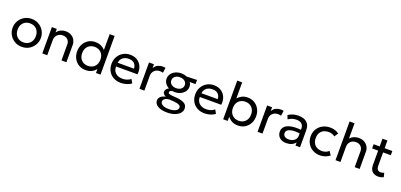

<svg xmlns="http://www.w3.org/2000/svg" viewBox="26 -1927 7020 3358"><g transform="rotate(20 3536.0 -247.5)"><path d="M299 15Q223 15 163.5 -20.5Q104 -56 70 -115Q36 -174 36 -245Q36 -315 70 -374.2Q104 -433.5 163.5 -469.2Q223 -505 299 -505Q375.5 -505 434.8 -469.5Q494 -434 528.2 -375Q562.5 -316 562.5 -245Q562.5 -175 528.5 -115.8Q494.5 -56.5 435 -20.8Q375.5 15 299 15ZM299 -68Q373 -68 421 -115.8Q469 -163.5 469 -245Q469 -326.5 421.2 -374.2Q373.5 -422 299 -422Q225 -422 177.2 -374.2Q129.5 -326.5 129.5 -245Q129.5 -163.5 177.2 -115.8Q225 -68 299 -68Z M678 0V-490H770V-424Q801.5 -467 843.2 -486Q885 -505 929.5 -505Q996 -505 1039.8 -478.2Q1083.5 -451.5 1105.2 -410Q1127 -368.5 1127 -325V0H1035V-296.5Q1035 -352 1000.5 -385.8Q966 -419.5 906.5 -419.5Q848.5 -419.5 809.2 -381Q770 -342.5 770 -281V0Z M1484 15Q1411.5 15 1355.8 -19.5Q1300 -54 1268.8 -112.8Q1237.5 -171.5 1237.5 -245Q1237.5 -317 1268.8 -376Q1300 -435 1355.8 -470Q1411.5 -505 1485 -505Q1546 -505 1592 -483.2Q1638 -461.5 1670 -424V-720H1762V0H1677.5V-74Q1648 -35 1601 -10Q1554 15 1484 15ZM1500.5 -68Q1574.5 -68 1622.5 -115.8Q1670.5 -163.5 1670.5 -245Q1670.5 -326.5 1622.8 -374.2Q1575 -422 1500.5 -422Q1426.5 -422 1378.8 -374.2Q1331 -326.5 1331 -245Q1331 -163.5 1378.8 -115.8Q1426.5 -68 1500.5 -68Z M2141.5 15Q2063.5 15 2004 -17.5Q1944.5 -50 1911 -108.2Q1877.5 -166.5 1877.5 -244Q1877.5 -319 1911 -378Q1944.5 -437 2002.5 -471Q2060.5 -505 2134 -505Q2213.5 -505 2269.2 -468.2Q2325 -431.5 2351.2 -368.5Q2377.5 -305.5 2367.5 -226.5H1968.5Q1966 -153 2014.8 -108Q2063.5 -63 2147.5 -63Q2188 -63 2227.2 -76Q2266.5 -89 2296.5 -114.5L2335.5 -46Q2299 -16 2245.2 -0.5Q2191.5 15 2141.5 15ZM1973.5 -298H2275.5Q2273.5 -360 2237 -394.8Q2200.5 -429.5 2132.5 -429.5Q2066.5 -429.5 2023.2 -394.8Q1980 -360 1973.5 -298Z M2486 0V-490H2578V-419Q2607.5 -467 2648 -486.2Q2688.5 -505.5 2735 -505.5Q2765 -505.5 2789.5 -500L2776 -404.5Q2747 -413 2719 -413Q2657.5 -413 2617.8 -374.8Q2578 -336.5 2578 -272.5V0Z M3084 -156.5Q3062 -156.5 3040.5 -159.5Q2990 -148.5 2990 -119.5Q2990 -100.5 3011.2 -92.8Q3032.5 -85 3068.5 -82L3152.5 -75.5Q3246 -68 3297 -36.8Q3348 -5.5 3348 57.5Q3348 105 3314.2 143Q3280.5 181 3220 203Q3159.5 225 3079.5 225Q2969.5 225 2906 186.8Q2842.5 148.5 2842.5 84.5Q2842.5 45 2873.8 15Q2905 -15 2966 -27.5Q2907 -56 2907 -102.5Q2907 -126.5 2923.5 -147.2Q2940 -168 2969.5 -182.5Q2924.5 -205.5 2897.8 -244.2Q2871 -283 2871 -331Q2871 -379.5 2899.2 -419Q2927.5 -458.5 2976 -481.8Q3024.5 -505 3084 -505Q3140.5 -505 3188.5 -483.5L3380.5 -490L3379.5 -412L3272.5 -413Q3297 -375 3297 -331Q3297 -282 3268.8 -242.5Q3240.5 -203 3192.5 -179.8Q3144.5 -156.5 3084 -156.5ZM3084 -229.5Q3139.5 -229.5 3174.5 -257.5Q3209.5 -285.5 3209.5 -331Q3209.5 -376 3174.5 -404.2Q3139.5 -432.5 3084 -432.5Q3028.5 -432.5 2993.8 -404.2Q2959 -376 2959 -331Q2959 -285.5 2993.8 -257.5Q3028.5 -229.5 3084 -229.5ZM3086.5 158Q3166 158 3211.5 133.5Q3257 109 3257 70.5Q3257 12.5 3131.5 3L3042.5 -3.5Q2990 0.5 2960.5 21.2Q2931 42 2931 73.5Q2931 111 2972.5 134.5Q3014 158 3086.5 158Z M3700 15Q3622 15 3562.5 -17.5Q3503 -50 3469.5 -108.2Q3436 -166.5 3436 -244Q3436 -319 3469.5 -378Q3503 -437 3561 -471Q3619 -505 3692.5 -505Q3772 -505 3827.8 -468.2Q3883.5 -431.5 3909.8 -368.5Q3936 -305.5 3926 -226.5H3527Q3524.5 -153 3573.2 -108Q3622 -63 3706 -63Q3746.5 -63 3785.8 -76Q3825 -89 3855 -114.5L3894 -46Q3857.5 -16 3803.8 -0.5Q3750 15 3700 15ZM3532 -298H3834Q3832 -360 3795.5 -394.8Q3759 -429.5 3691 -429.5Q3625 -429.5 3581.8 -394.8Q3538.5 -360 3532 -298Z M4322.5 15Q4256 15 4207.2 -11Q4158.5 -37 4129 -78.5V0H4044.5V-720H4136V-421Q4168.5 -459 4214.5 -482Q4260.5 -505 4321.5 -505Q4395 -505 4450.8 -470Q4506.5 -435 4537.8 -376Q4569 -317 4569 -245Q4569 -171.5 4537.8 -112.8Q4506.5 -54 4451 -19.5Q4395.5 15 4322.5 15ZM4306 -68Q4380 -68 4427.8 -115.8Q4475.5 -163.5 4475.5 -245Q4475.5 -326.5 4427.8 -374.2Q4380 -422 4306 -422Q4231.5 -422 4183.8 -374.2Q4136 -326.5 4136 -245Q4136 -163.5 4184 -115.8Q4232 -68 4306 -68Z M4684.5 0V-490H4776.5V-419Q4806 -467 4846.5 -486.2Q4887 -505.5 4933.5 -505.5Q4963.5 -505.5 4988 -500L4974.5 -404.5Q4945.5 -413 4917.5 -413Q4856 -413 4816.2 -374.8Q4776.5 -336.5 4776.5 -272.5V0Z M5220 15Q5142 15 5095.2 -27Q5048.5 -69 5048.5 -140Q5048.5 -190.5 5082.5 -228.8Q5116.5 -267 5190.8 -284.8Q5265 -302.5 5385.5 -292.5V-318.5Q5385.5 -370.5 5351.5 -401.2Q5317.5 -432 5253 -432Q5214 -432 5176 -420.2Q5138 -408.5 5103.5 -383L5075.5 -454Q5120.5 -485 5169 -497.5Q5217.5 -510 5262.5 -510Q5364 -510 5419.5 -462Q5475 -414 5475 -319V0H5390.5V-60Q5364.5 -23.5 5319.5 -4.2Q5274.5 15 5220 15ZM5136 -142.5Q5136 -103.5 5163.8 -82Q5191.5 -60.5 5240 -60.5Q5302 -60.5 5343.8 -94Q5385.5 -127.5 5385.5 -181.5V-226Q5295 -236 5240.2 -227Q5185.5 -218 5160.8 -195.5Q5136 -173 5136 -142.5Z M5849 15Q5771.5 15 5711.5 -18.8Q5651.5 -52.5 5617.5 -111.5Q5583.5 -170.5 5583.5 -245Q5583.5 -320.5 5618.8 -379.2Q5654 -438 5715.8 -471.5Q5777.5 -505 5856.5 -505Q5951 -505 6020 -454L5973 -383Q5927.5 -422 5857 -422Q5774 -422 5725.8 -375.5Q5677.5 -329 5677.5 -246Q5677.5 -162.5 5725.5 -115.2Q5773.5 -68 5856.5 -68Q5894.5 -68 5927.5 -81.8Q5960.5 -95.5 5981.5 -117.5L6029 -47.5Q5990.5 -18 5944.5 -1.5Q5898.5 15 5849 15Z M6135.5 0V-720H6227.5V-436.5Q6259.5 -471.5 6300.5 -488.2Q6341.5 -505 6385.5 -505Q6452 -505 6496 -478Q6540 -451 6562.2 -409.2Q6584.5 -367.5 6584.5 -323V0H6492.5V-296.5Q6492.5 -351 6457.5 -385.2Q6422.5 -419.5 6363.5 -419.5Q6305 -419.5 6266.2 -381.2Q6227.5 -343 6227.5 -280.5V0Z M6931 15Q6862.5 15 6820.8 -25Q6779 -65 6779 -148.5V-412H6667V-490H6779V-634H6871V-490H7014.5V-412H6871V-171.5Q6871 -115 6891.2 -92.5Q6911.5 -70 6950.5 -70Q6968 -70 6983.8 -74Q6999.5 -78 7011.5 -84.5L7030.5 -9Q7010 2 6984 8.5Q6958 15 6931 15Z"/></g></svg>

Font: Geologica Light
Style: Regular
Weight: 300
Designer: Sindre Bremnes, Frode Helland
Foundry: Monokrom Skriftforlag AS
Version: Version 1.010; ttfautohint (v1.8.4.7-5d5b);gftools[0.9.28]